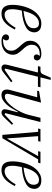

<svg xmlns="http://www.w3.org/2000/svg" viewBox="920 -1610 702 2582"><g transform="rotate(90 1271.0 -319.0)"><path d="M163 12Q100 12 72.5 -25.5Q45 -63 45 -138Q45 -174 51.5 -217Q58 -260 71 -303Q84 -346 104.5 -386Q125 -426 153.5 -456.5Q182 -487 218.5 -505.5Q255 -524 300 -524Q320 -524 340.5 -519.5Q361 -515 377.5 -504Q394 -493 404.5 -474.5Q415 -456 415 -428Q415 -397 400 -369.5Q385 -342 350.5 -320Q316 -298 260 -282.5Q204 -267 122 -261Q115 -230 109.5 -196.5Q104 -163 104 -132Q104 -110 107.5 -91.5Q111 -73 119.5 -59.5Q128 -46 142.5 -38Q157 -30 179 -30Q225 -30 269.5 -68.5Q314 -107 353 -178L377 -167Q328 -71 277.5 -29.5Q227 12 163 12ZM127 -284Q242 -297 301 -328.5Q360 -360 360 -423Q360 -450 345.5 -471Q331 -492 293 -492Q241 -492 198 -444Q155 -396 127 -284Z M537 12Q489 12 465.5 -4.5Q442 -21 442 -47Q442 -64 453.5 -77Q465 -90 485 -90Q502 -90 512.5 -80.5Q523 -71 523 -53Q523 -31 505 -16L506 -11Q510 -9 522 -9Q543 -9 567.5 -13.5Q592 -18 613 -30.5Q634 -43 648 -64Q662 -85 662 -118Q662 -138 657 -154Q652 -170 642.5 -185Q633 -200 619 -216.5Q605 -233 586 -253Q561 -281 544.5 -307.5Q528 -334 528 -374Q528 -408 541 -436Q554 -464 577 -483.5Q600 -503 631.5 -513.5Q663 -524 699 -524Q747 -524 770 -507.5Q793 -491 793 -466Q793 -448 781.5 -435Q770 -422 750 -422Q733 -422 722.5 -432Q712 -442 712 -459Q712 -470 717 -480Q722 -490 730 -496L728 -502Q725 -503 714 -503Q693 -503 670 -498.5Q647 -494 627.5 -482Q608 -470 595 -449Q582 -428 582 -395Q582 -375 587 -358.5Q592 -342 601.5 -326.5Q611 -311 625 -295Q639 -279 658 -258Q684 -230 700 -203.5Q716 -177 716 -139Q716 -104 702 -76Q688 -48 664 -28.5Q640 -9 607 1.5Q574 12 537 12Z M893 12Q872 12 859.5 -0.5Q847 -13 847 -33Q847 -41 849 -51.5Q851 -62 853 -71L955 -478H869L878 -512H919Q946 -512 959 -520.5Q972 -529 982 -552L1024 -650H1055L1021 -512H1154L1146 -478H1012L902 -38L919 -30L1071 -135L1087 -118L978 -32Q960 -18 948 -9Q936 0 927 4.5Q918 9 910 10.5Q902 12 893 12Z M1257 12Q1218 12 1201 -8.5Q1184 -29 1184 -61Q1184 -72 1186 -83Q1188 -94 1191 -106L1288 -468H1200L1206 -493L1360 -520L1245 -94Q1241 -81 1241 -68Q1241 -33 1276 -33Q1299 -33 1324 -47.5Q1349 -62 1375 -88Q1397 -110 1420 -141Q1443 -172 1463.5 -207Q1484 -242 1500 -280Q1516 -318 1525 -354L1564 -512H1621L1501 -38L1519 -30L1642 -144L1659 -129L1581 -46Q1549 -11 1530.5 0.5Q1512 12 1495 12Q1473 12 1461 0Q1449 -12 1449 -32Q1449 -40 1451.5 -52.5Q1454 -65 1456 -74L1490 -207L1483 -209Q1464 -173 1441 -133.5Q1418 -94 1390 -62Q1362 -30 1329 -9Q1296 12 1257 12Z M1753 -481H1708L1716 -512H1886L1878 -481H1811L1841 -68H1847L2080 -481H2013L2021 -512H2176L2168 -481H2123L1839 0H1794Z M2268 12Q2205 12 2177.5 -25.5Q2150 -63 2150 -138Q2150 -174 2156.5 -217Q2163 -260 2176 -303Q2189 -346 2209.5 -386Q2230 -426 2258.5 -456.5Q2287 -487 2323.5 -505.5Q2360 -524 2405 -524Q2425 -524 2445.5 -519.5Q2466 -515 2482.5 -504Q2499 -493 2509.5 -474.5Q2520 -456 2520 -428Q2520 -397 2505 -369.5Q2490 -342 2455.5 -320Q2421 -298 2365 -282.5Q2309 -267 2227 -261Q2220 -230 2214.5 -196.5Q2209 -163 2209 -132Q2209 -110 2212.5 -91.5Q2216 -73 2224.5 -59.5Q2233 -46 2247.5 -38Q2262 -30 2284 -30Q2330 -30 2374.5 -68.5Q2419 -107 2458 -178L2482 -167Q2433 -71 2382.5 -29.5Q2332 12 2268 12ZM2232 -284Q2347 -297 2406 -328.5Q2465 -360 2465 -423Q2465 -450 2450.5 -471Q2436 -492 2398 -492Q2346 -492 2303 -444Q2260 -396 2232 -284Z"/></g></svg>

Font: IBM Plex Serif Light
Style: Italic
Weight: 300
Italic angle: -14°
Designer: Mike Abbink, Paul van der Laan, Pieter van Rosmalen
Foundry: Bold Monday
Version: Version 3.001